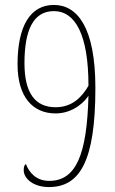

<svg xmlns="http://www.w3.org/2000/svg" viewBox="-20 -744 465 777"><path d="M178 13C302 13 366 -89 366 -388C366 -635 292 -724 198 -724C103 -724 51 -639 51 -484C51 -351 113 -285 205 -285C281 -285 328 -339 338 -357C332 -116 287 -12 179 -12C125 -12 97 -48 85 -80C79 -77 76 -70 76 -55C76 -22 114 13 178 13ZM205 -310C122 -310 79 -368 79 -488C79 -619 113 -699 198 -699C285 -699 338 -603 338 -397C312 -352 273 -310 205 -310Z"/></svg>

Font: Noto Serif Armenian ExtraCondensed Thin
Style: Regular
Weight: 100
Width: 2
Designer: Monotype Design Team
Foundry: Monotype Imaging Inc.
Version: Version 2.008